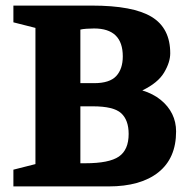

<svg xmlns="http://www.w3.org/2000/svg" viewBox="-20 -668 691 688"><path d="M28 0V-60L107 -80V-568L28 -588V-648H309Q457 -648 523.5 -607.5Q590 -567 590 -477Q590 -445 568 -408Q546 -371 490 -344Q529 -332 556 -310Q583 -288 597 -259.5Q611 -231 611 -197Q611 -101 547.5 -50.5Q484 0 369 0ZM286 -83Q371 -83 406 -107Q441 -131 441 -188Q441 -238 414 -262.5Q387 -287 313 -287H268V-83Q273 -83 277.5 -83Q282 -83 286 -83ZM268 -370H317Q373 -370 396.5 -395.5Q420 -421 420 -466Q420 -566 317 -566Q304 -566 290 -565Q276 -564 268 -562Z"/></svg>

Font: Faustina Light ExtraBold
Style: Regular
Weight: 800
Version: Version 1.200